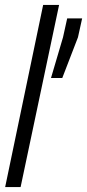

<svg xmlns="http://www.w3.org/2000/svg" viewBox="-20 -763 355 783"><path d="M1 0 156 -743H221L64 0ZM188 -445 237 -611 254 -688H315L298 -611L234 -445Z"/></svg>

Font: Saira ExtraCondensed
Style: Italic
Weight: 400
Width: 2
Italic angle: -12°
Designer: Hector Gatti with collaboration of the Omnibus-Type team
Foundry: Omnibus-Type
Version: Version 1.101